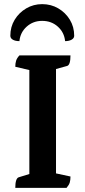

<svg xmlns="http://www.w3.org/2000/svg" viewBox="-20 -909 413 929"><path d="M54 0Q54 -45 70 -51L122 -67V-570L54 -586Q54 -603 58 -615.5Q62 -628 74 -641H321Q321 -595 305 -590L251 -575V-70L321 -55Q321 -38 317.5 -26Q314 -14 302 0ZM184 -889Q142 -889 107 -868.5Q72 -848 51 -813.5Q30 -779 30 -736Q30 -724 42 -717Q54 -710 74 -710Q78 -752 109 -780Q140 -808 184 -808Q229 -808 260 -780Q291 -752 295 -710Q314 -710 326.5 -717Q339 -724 339 -736Q339 -779 318 -813.5Q297 -848 262 -868.5Q227 -889 184 -889Z"/></svg>

Font: Petrona
Style: Bold
Weight: 700
Designer: Ringo R. Seeber
Foundry: Ringo R. Seeber
Version: Version 2.001; ttfautohint (v1.8.3)